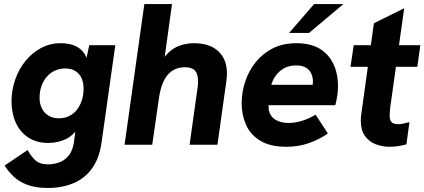

<svg xmlns="http://www.w3.org/2000/svg" viewBox="-20 -717 2102 951"><path d="M217 214Q157 214 115.5 198.5Q74 183 47 157Q20 131 3 103L117 26Q130 52 152.5 74.5Q175 97 218 97Q244 97 271.5 88Q299 79 320 54Q341 29 347 -18L359 -115L377 -98Q345 -46 305.5 -27.5Q266 -9 218 -9Q161 -9 120 -36Q79 -63 58 -110Q37 -157 37 -216Q37 -269 54.5 -320.5Q72 -372 104.5 -413Q137 -454 182 -478.5Q227 -503 280 -503Q339 -503 373 -477.5Q407 -452 415 -409L401 -394L422 -493H551L483 -11Q472 67 436 117Q400 167 343.5 190.5Q287 214 217 214ZM272 -131Q300 -131 323 -142.5Q346 -154 361.5 -174Q377 -194 385.5 -220.5Q394 -247 394 -277Q394 -308 384 -330Q374 -352 353.5 -365Q333 -378 303 -378Q275 -378 251.5 -367Q228 -356 211 -336Q194 -316 185 -289.5Q176 -263 176 -232Q176 -203 187.5 -180Q199 -157 220.5 -144Q242 -131 272 -131Z M597 0 695 -697H832L788 -379L767 -383Q786 -430 814.5 -456.5Q843 -483 876 -493Q909 -503 940 -503Q1019 -503 1061.5 -463Q1104 -423 1104 -354Q1104 -347 1103.5 -338.5Q1103 -330 1102 -321L1057 0H919L958 -278Q960 -289 960.5 -297.5Q961 -306 961 -315Q961 -351 945.5 -367.5Q930 -384 896 -384Q843 -384 810.5 -346Q778 -308 767 -229L734 0Z M1398 10Q1319 10 1270 -19.5Q1221 -49 1199 -98Q1177 -147 1177 -205Q1177 -260 1194.5 -313Q1212 -366 1246.5 -409Q1281 -452 1331 -477.5Q1381 -503 1448 -503Q1518 -503 1563 -476Q1608 -449 1631 -401Q1654 -353 1654 -291Q1654 -265 1650.5 -242.5Q1647 -220 1641 -196H1310Q1310 -190 1310.5 -185.5Q1311 -181 1311 -175Q1317 -141 1343.5 -124.5Q1370 -108 1408 -108Q1443 -108 1477.5 -119Q1512 -130 1543 -149L1604 -56Q1563 -27 1511 -8.5Q1459 10 1398 10ZM1524 -272Q1527 -283 1528.5 -293Q1530 -303 1530 -313Q1530 -334 1522 -352Q1514 -370 1496 -381.5Q1478 -393 1447 -393Q1411 -393 1385.5 -378Q1360 -363 1344.5 -340.5Q1329 -318 1324 -297H1570ZM1412 -554 1536 -697H1681L1511 -554Z M1911 10Q1873 10 1840 -3Q1807 -16 1787 -44.5Q1767 -73 1767 -121Q1767 -130 1768 -140.5Q1769 -151 1772 -170L1832 -602L1982 -676L1913 -186Q1912 -177 1911 -165.5Q1910 -154 1910 -144Q1910 -123 1919 -112.5Q1928 -102 1952 -102Q1965 -102 1978.5 -105Q1992 -108 2008 -112L1993 -2Q1971 4 1950.5 7Q1930 10 1911 10ZM1716 -386 1732 -493H2062L2047 -386Z"/></svg>

Font: Hanken Grotesk ExtraBold
Style: Italic
Weight: 800
Italic angle: -8°
Designer: Alfredo Marco Pradil
Foundry: Hanken Design Co.
Version: Version 3.013